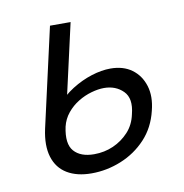

<svg xmlns="http://www.w3.org/2000/svg" viewBox="-57 -468 509 532"><g transform="rotate(-10 197.5 -202.5)"><path d="M160 9Q119 9 91.5 -7.5Q64 -24 54 -56.5Q44 -89 54 -135L117 -414H175L111 -131Q101 -84 119.5 -63Q138 -42 176 -42Q205 -42 230 -53Q255 -64 273.5 -84Q292 -104 298 -133Q309 -176 288 -197Q267 -218 234 -218Q218 -218 198.5 -212.5Q179 -207 161 -196Q143 -185 129.5 -168.5Q116 -152 111 -131H73Q83 -165 104 -190.5Q125 -216 152 -233Q179 -250 207.5 -259Q236 -268 261 -268Q297 -268 321 -250.5Q345 -233 354.5 -202.5Q364 -172 354 -133Q343 -87 313.5 -55.5Q284 -24 243.5 -7.5Q203 9 160 9Z"/></g></svg>

Font: Ysabeau
Style: Italic
Weight: 400
Italic angle: -12°
Designer: Christian Thalmann (Catharsis Fonts)
Version: Version 2.000;gftools[0.9.27.dev2+g8671c4b]